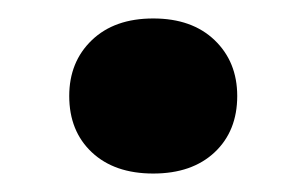

<svg xmlns="http://www.w3.org/2000/svg" viewBox="-20 -464 330 208"><path d="M146 -276Q104 -276 79.5 -299Q55 -322 55 -360Q55 -397 79.5 -420.5Q104 -444 146 -444Q188 -444 212.5 -420.5Q237 -397 237 -360Q237 -322 212.5 -299Q188 -276 146 -276Z"/></svg>

Font: Roboto Serif 28pt SemiBold
Style: Regular
Weight: 600
Designer: Greg Gazdowicz
Foundry: Commercial Type
Version: Version 1.008